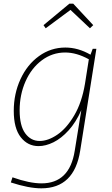

<svg xmlns="http://www.w3.org/2000/svg" viewBox="-20 -789 608 1046"><path d="M485 -523H505L417 31Q385 237 205 237Q137 237 39 205L48 177Q141 210 206 210Q359 210 387 33L423 -189Q394 -123 354 -79Q314 -35 271.5 -14Q229 7 190 7Q131 7 93 -41.5Q55 -90 55 -185Q55 -278 91.5 -357.5Q128 -437 192.5 -483.5Q257 -530 336 -530Q406 -530 473 -491ZM443 -333 464 -466Q397 -503 335 -503Q265 -503 208 -460.5Q151 -418 119 -345.5Q87 -273 87 -188Q87 -104 117.5 -62.5Q148 -21 196 -21Q242 -21 292.5 -55.5Q343 -90 384.5 -160.5Q426 -231 443 -333ZM379 -769 488 -652 470 -635 364 -735 229 -635 217 -652 358 -769Z"/></svg>

Font: Bitter Pro ExtraLight
Style: Italic
Weight: 275
Italic angle: -9°
Designer: Sol Matas, and Bitter project Authors
Foundry: Sol Matas
Version: Version 1.010